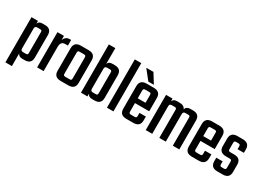

<svg xmlns="http://www.w3.org/2000/svg" viewBox="-21 -1417 3143 2304"><g transform="rotate(30 1550.0 -265.5)"><path d="M231.9 -102.1V-386.2Q231.9 -403.8 226.1 -409.4Q220.2 -415 202.1 -415H167Q149.4 -415 141.6 -407Q133.8 -398.9 133.8 -379.9V-107.9Q133.8 -88.9 141.6 -81.1Q149.4 -73.2 167 -73.2H202.1Q220.2 -73.2 226.1 -78.9Q231.9 -84.5 231.9 -102.1ZM195.8 -487.8H231Q321.8 -487.8 321.8 -398.9V-87.9Q321.8 0 231 0H195.8Q146.5 0 133.8 -39.1V138.2H43.9V-487.8H133.8V-449.2Q146.5 -487.8 195.8 -487.8Z M572.8 -488.8H592.8V-411.1H556.6Q493.7 -411.1 493.7 -336.9V0H403.8V-487.8H493.7V-428.2Q501.5 -454.6 522 -471.7Q542.5 -488.8 572.8 -488.8Z M839.8 -101.1V-387.2Q839.8 -405.3 833.7 -411.1Q827.6 -417 809.6 -417H754.9Q736.8 -417 731.2 -411.1Q725.6 -405.3 725.6 -387.2V-101.1Q725.6 -83 731.4 -76.9Q737.3 -70.8 754.9 -70.8H809.6Q827.6 -70.8 833.7 -76.9Q839.8 -83 839.8 -101.1ZM728.5 -487.8H835.4Q928.7 -487.8 928.7 -398.9V-87.9Q928.7 0 835.4 0H728.5Q636.7 0 636.7 -87.9V-398.9Q636.7 -487.8 728.5 -487.8Z M1199.2 -102.1V-387.2Q1199.2 -404.3 1193.4 -410.2Q1187.5 -416 1169.4 -416H1134.3Q1116.7 -416 1108.9 -408Q1101.1 -399.9 1101.1 -380.9V-107.9Q1101.1 -88.9 1108.9 -81.1Q1116.7 -73.2 1134.3 -73.2H1169.4Q1187.5 -73.2 1193.4 -78.9Q1199.2 -84.5 1199.2 -102.1ZM1163.1 -488.8H1198.2Q1289.1 -488.8 1289.1 -399.9V-87.9Q1289.1 0 1198.2 0H1163.1Q1113.8 0 1101.1 -39.1V0H1011.2V-668.9H1101.1V-450.2Q1113.8 -488.8 1163.1 -488.8Z M1460.9 0H1371.1V-668.9H1460.9Z M1721.7 -519H1645L1540 -650.9H1639.6ZM1634.8 -282.2H1742.7V-388.2Q1742.7 -405.8 1737.1 -411.4Q1731.4 -417 1713.9 -417H1665Q1647 -417 1640.9 -411.1Q1634.8 -405.3 1634.8 -388.2ZM1639.6 -487.8H1737.8Q1832 -487.8 1832 -398.9V-215.8H1634.8V-100.1Q1634.8 -83 1640.9 -76.9Q1647 -70.8 1665 -70.8H1710.9Q1729 -70.8 1734.9 -76.9Q1740.7 -83 1740.7 -101.1V-141.1H1829.1V-87.9Q1829.1 0 1735.8 0H1639.6Q1546.9 0 1546.9 -87.9V-398.9Q1546.9 -487.8 1639.6 -487.8Z M2248.5 -487.8H2283.7Q2373.5 -487.8 2373.5 -398.9V0H2283.7V-386.2Q2283.7 -404.3 2278.3 -409.7Q2272.9 -415 2254.9 -415H2218.8Q2202.1 -415 2194.3 -407Q2186.5 -398.9 2186.5 -379.9V0H2096.7V-386.2Q2096.7 -403.8 2090.8 -409.4Q2085 -415 2066.9 -415H2031.7Q2014.2 -415 2006.3 -407Q1998.5 -398.9 1998.5 -379.9V0H1908.7V-487.8H1998.5V-449.2Q2011.2 -487.8 2060.5 -487.8H2095.7Q2159.7 -487.8 2178.7 -442.9Q2190.4 -487.8 2248.5 -487.8Z M2542.5 -282.2H2650.4V-388.2Q2650.4 -405.8 2644.8 -411.4Q2639.2 -417 2621.6 -417H2572.8Q2554.7 -417 2548.6 -411.1Q2542.5 -405.3 2542.5 -388.2ZM2547.4 -487.8H2645.5Q2739.7 -487.8 2739.7 -398.9V-215.8H2542.5V-100.1Q2542.5 -83 2548.6 -76.9Q2554.7 -70.8 2572.8 -70.8H2618.7Q2636.7 -70.8 2642.6 -76.9Q2648.4 -83 2648.4 -101.1V-141.1H2736.8V-87.9Q2736.8 0 2643.6 0H2547.4Q2454.6 0 2454.6 -87.9V-398.9Q2454.6 -487.8 2547.4 -487.8Z M2979.5 -98.1V-179.2Q2979.5 -196.8 2973.4 -202.4Q2967.3 -208 2949.2 -208H2898.4Q2805.7 -208 2805.7 -295.9V-398.9Q2805.7 -487.8 2898.4 -487.8H2971.7Q3065.4 -487.8 3065.4 -398.9V-352.1H2977.5V-390.1Q2977.5 -407.7 2971.4 -413.3Q2965.3 -418.9 2947.3 -418.9H2923.3Q2905.3 -418.9 2899.4 -413.3Q2893.6 -407.7 2893.6 -390.1V-306.2Q2893.6 -288.1 2899.4 -282.5Q2905.3 -276.9 2923.3 -276.9H2975.6Q3067.4 -276.9 3067.4 -188V-87.9Q3067.4 0 2974.6 0H2900.4Q2807.6 0 2807.6 -87.9V-136.2H2895.5V-98.1Q2895.5 -80.1 2901.4 -74.5Q2907.2 -68.8 2925.3 -68.8H2949.2Q2967.3 -68.8 2973.4 -74.7Q2979.5 -80.6 2979.5 -98.1Z"/></g></svg>

Font: Teko
Style: Regular
Weight: 400
Designer: Manushi Parikh, Jonny Pinhorn
Foundry: Indian Type Foundry
Version: Version 2.000;PS 1.0;hotconv 1.0.79;makeotf.lib2.5.61930